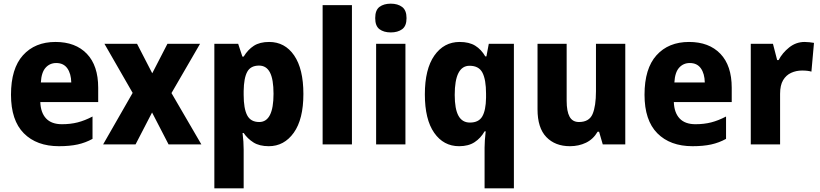

<svg xmlns="http://www.w3.org/2000/svg" viewBox="-20 -788 4476 1048"><path d="M283 -559Q392 -559 454 -494.5Q516 -430 516 -309V-231H200Q202 -173 231.5 -141.5Q261 -110 318 -110Q365 -110 404 -120Q443 -130 485 -152V-30Q447 -9 404 0.5Q361 10 302 10Q180 10 110 -60.5Q40 -131 40 -271Q40 -414 105.5 -486.5Q171 -559 283 -559ZM287 -444Q252 -444 229 -418.5Q206 -393 203 -338H369Q368 -386 347.5 -415Q327 -444 287 -444Z M704 -281 550 -549H728L811 -388L894 -549H1072L916 -280L1079 0H900L810 -174L720 0H543Z M1449 -559Q1535 -559 1585.5 -485.5Q1636 -412 1636 -275Q1636 -137 1583.5 -63.5Q1531 10 1447 10Q1396 10 1363.5 -10.5Q1331 -31 1310 -62H1304Q1307 -38 1308.5 -15.5Q1310 7 1310 28V240H1150V-549H1280L1303 -479H1310Q1333 -517 1365.5 -538Q1398 -559 1449 -559ZM1394 -430Q1348 -430 1329.5 -396Q1311 -362 1310 -291V-270Q1310 -196 1329 -159Q1348 -122 1395 -122Q1473 -122 1473 -276Q1473 -355 1453.5 -392.5Q1434 -430 1394 -430Z M1901 0H1741V-760H1901Z M2113 -768Q2151 -768 2175 -750Q2199 -732 2199 -689Q2199 -646 2175 -628.5Q2151 -611 2113 -611Q2075 -611 2051.5 -628.5Q2028 -646 2028 -689Q2028 -733 2051.5 -750.5Q2075 -768 2113 -768ZM2193 -549V0H2033V-549Z M2625 18Q2625 -17 2631 -71H2625Q2604 -34 2570.5 -12Q2537 10 2486 10Q2401 10 2350 -63Q2299 -136 2299 -273Q2299 -411 2351 -485Q2403 -559 2489 -559Q2541 -559 2574 -538.5Q2607 -518 2629 -480H2635L2648 -549H2785V240H2625ZM2545 -119Q2593 -119 2612.5 -152.5Q2632 -186 2633 -254V-277Q2633 -353 2613.5 -391Q2594 -429 2543 -429Q2462 -429 2462 -270Q2462 -193 2482.5 -156Q2503 -119 2545 -119Z M3393 -549V0H3270L3250 -69H3242Q3218 -28 3178.5 -9Q3139 10 3091 10Q3010 10 2962 -40Q2914 -90 2914 -191V-549H3073V-238Q3073 -180 3089 -151Q3105 -122 3140 -122Q3196 -122 3214.5 -165.5Q3233 -209 3233 -290V-549Z M3741 -559Q3850 -559 3912 -494.5Q3974 -430 3974 -309V-231H3658Q3660 -173 3689.5 -141.5Q3719 -110 3776 -110Q3823 -110 3862 -120Q3901 -130 3943 -152V-30Q3905 -9 3862 0.5Q3819 10 3760 10Q3638 10 3568 -60.5Q3498 -131 3498 -271Q3498 -414 3563.5 -486.5Q3629 -559 3741 -559ZM3745 -444Q3710 -444 3687 -418.5Q3664 -393 3661 -338H3827Q3826 -386 3805.5 -415Q3785 -444 3745 -444Z M4372 -559Q4384 -559 4398 -557.5Q4412 -556 4423 -554L4409 -397Q4390 -403 4358 -403Q4326 -403 4298.5 -390.5Q4271 -378 4254.5 -350.5Q4238 -323 4238 -276V0H4078V-549H4199L4222 -460H4230Q4250 -499 4287.5 -529Q4325 -559 4372 -559Z"/></svg>

Font: Noto Sans Armenian SemiCondensed ExtraBold
Style: Regular
Weight: 800
Width: 4
Designer: Monotype Design Team
Foundry: Monotype Imaging Inc.
Version: Version 2.008; ttfautohint (v1.8.4.7-5d5b)